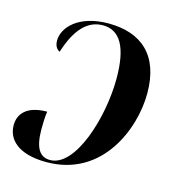

<svg xmlns="http://www.w3.org/2000/svg" viewBox="-93 -623 658 710"><g transform="rotate(15 236.0 -268.5)"><path d="M237 -546C122 -546 69 -485 69 -436C69 -415 78 -403 89 -398C118 -490 161 -534 219 -534C284 -534 318 -477 318 -357C318 -205 254 -2 158 -2C118 -2 98 -33 98 -105C98 -131 99 -153 102 -172C24 -172 -5 -135 -5 -92C-5 -39 37 9 147 9C360 9 442 -196 442 -333C442 -479 363 -546 237 -546Z"/></g></svg>

Font: Noto Serif Display SemiCondensed SemiBold
Style: Italic
Weight: 600
Width: 4
Italic angle: -12°
Designer: Monotype Design Team
Foundry: Monotype Imaging Inc.
Version: Version 2.009